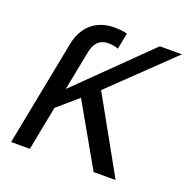

<svg xmlns="http://www.w3.org/2000/svg" viewBox="-121 -784 880 898"><g transform="rotate(20 319.0 -334.5)"><path d="M438.5 0 264.2 -306.2 163.6 -219.2 121.1 0H27.8L129.9 -524.4Q143.6 -593.8 187.7 -631.3Q231.9 -668.9 300.3 -668.9Q333 -668.9 363.3 -661.6L347.7 -581.1Q325.2 -589.8 297.4 -589.8Q235.8 -589.8 221.7 -517.6L183.1 -320.3L528.3 -658.7H638.2L340.3 -372.1L547.9 0Z"/></g></svg>

Font: Liberation Mono
Style: Italic
Weight: 400
Italic angle: -12°
Monospace: yes
Designer: Steve Matteson
Foundry: Ascender Corporation
Version: Version 2.1.5